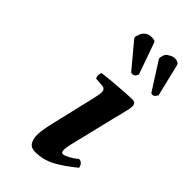

<svg xmlns="http://www.w3.org/2000/svg" viewBox="-220 -742 808 808"><g transform="rotate(45 184.0 -337.5)"><path d="M302 -320 257 -134Q254 -123 251 -108.5Q248 -94 248 -83Q248 -66 258 -66Q266 -66 284.5 -75.5Q303 -85 321 -100Q332 -100 338.5 -92.5Q345 -85 347 -74Q297 -33 256.5 -11.5Q216 10 169 10Q144 10 134 -6Q124 -22 124 -46Q124 -64 127.5 -84Q131 -104 136 -125L181 -316Q186 -337 188 -348.5Q190 -360 190 -367Q190 -375 185.5 -380.5Q181 -386 172 -387L132 -390Q128 -397 128 -407Q128 -417 133 -423Q157 -426 190.5 -429Q224 -432 255 -434Q286 -436 302 -436Q323 -436 323 -415Q323 -402 316 -375.5Q309 -349 302 -320ZM284 -678Q295 -685 307 -685H310Q330 -683 333 -671L368 -525Q368 -524 366.5 -523.5Q365 -523 364 -522Q364 -517 356 -511Q350 -509 347 -509Q342 -509 339 -512L262 -633Q259 -637 259.5 -641Q260 -645 261 -649Q264 -670 284 -678ZM147 -671Q159 -679 173 -679Q182 -679 189 -677.5Q196 -676 198 -669L247 -531Q248 -530 246.5 -528Q245 -526 245 -525Q243 -518 238 -515Q232 -511 228 -511H226Q219 -511 218 -513L126 -623Q124 -627 124 -629Q124 -633 125.5 -636.5Q127 -640 128 -643Q131 -660 147 -671Z"/></g></svg>

Font: Libertinus Serif SemiBold
Style: Italic
Weight: 600
Italic angle: -11.5°
Designer: Philipp H. Poll, Khaled Hosny
Foundry: Caleb Maclennan
Version: Version 7.051;RELEASE